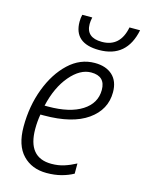

<svg xmlns="http://www.w3.org/2000/svg" viewBox="-114 -813 676 892"><g transform="rotate(15 223.5 -366.5)"><path d="M447 -743H396Q377 -645 289 -645Q213 -645 213 -711Q213 -724 217 -743H169Q165 -728 165 -709Q165 -605 286 -605Q419 -605 447 -743ZM326 -21V-70Q298 -55 270 -46Q242 -37 209 -37Q95 -37 95 -175Q95 -211 101 -245H117Q254 -245 327 -296.5Q400 -348 400 -432Q400 -485 369 -513.5Q338 -542 284 -542Q214 -542 159 -490.5Q104 -439 72 -354.5Q40 -270 40 -171Q40 -81 83.5 -35.5Q127 10 198 10Q237 10 269 1.5Q301 -7 326 -21ZM279 -495Q347 -495 347 -429Q347 -365 288.5 -327.5Q230 -290 125 -290H109Q130 -382 178 -438.5Q226 -495 279 -495Z"/></g></svg>

Font: Noto Sans UI SemiCondensed Light
Style: Italic
Weight: 300
Width: 4
Designer: Monotype Design Team
Foundry: Monotype Imaging Inc.
Version: 1.001